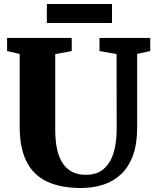

<svg xmlns="http://www.w3.org/2000/svg" viewBox="-20 -933 780 961"><path d="M386.5 8Q284.5 8 216.2 -23.8Q148 -55.5 113.2 -123.5Q78.5 -191.5 78.5 -299V-663L15.5 -677.5V-743H339V-677.5L256.5 -662V-283Q256.5 -228 265.8 -186Q275 -144 294 -115.5Q313 -87 342 -72.5Q371 -58 410.5 -58Q464.5 -58 498.2 -86.8Q532 -115.5 548 -166.5Q564 -217.5 564 -285.5L563.5 -662.5L478 -677.5V-743H732V-677.5L666.5 -663V-294Q666.5 -212.5 645.5 -155Q624.5 -97.5 586.5 -61.5Q548.5 -25.5 497.5 -8.8Q446.5 8 386.5 8ZM540.5 -913V-818H214.5V-913Z"/></svg>

Font: Merriweather 28pt Black
Style: Regular
Weight: 900
Version: Version 2.100